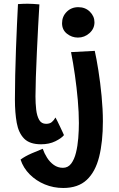

<svg xmlns="http://www.w3.org/2000/svg" viewBox="-20 -736 620 1004"><path d="M314.5 -29.5Q302 -13.5 269.8 2.5Q237.5 18.5 194.5 18.5Q135.5 18.5 106.2 -11.2Q77 -41 67.5 -93.8Q58 -146.5 58 -216Q58 -274.5 59.5 -342.5Q61 -410.5 63.5 -478.8Q66 -547 68.8 -608Q71.5 -669 74 -714.5Q101.5 -716.5 124 -716.5Q139 -716.5 154 -715.5Q169 -714.5 186 -713Q183 -665 179.5 -599Q176 -533 172.8 -463.2Q169.5 -393.5 167.5 -332Q165.5 -270.5 165.5 -232Q165.5 -196 169.2 -163Q173 -130 184.8 -109.2Q196.5 -88.5 221 -88.5Q240 -88.5 251 -97.8Q262 -107 270 -121.5Q273 -117 279.5 -103.8Q286 -90.5 293.5 -74.8Q301 -59 307 -46Q313 -33 314.5 -29.5ZM389.5 -698.5Q426 -698.5 450 -674.8Q474 -651 474 -619.5Q474 -586 448 -562.8Q422 -539.5 387.5 -539.5Q355.5 -539.5 330 -559.8Q304.5 -580 304.5 -614.5Q304.5 -650 328.8 -674.2Q353 -698.5 389.5 -698.5ZM518 -101.5Q518 5.5 498.5 83.8Q479 162 433.8 204.5Q388.5 247 310.5 247Q259.5 247 214.2 228.2Q169 209.5 135.5 176Q102 142.5 87.5 98.5Q110 81.5 145.5 66Q181 50.5 203.5 42Q211.5 65.5 226 88.5Q240.5 111.5 261.5 126.5Q282.5 141.5 309 141.5Q335.5 141.5 352 119.8Q368.5 98 377.2 62.8Q386 27.5 389.2 -13.5Q392.5 -54.5 392.5 -92.5Q392.5 -148 386.8 -213Q381 -278 371.8 -343Q362.5 -408 351.5 -463.5L475.5 -470Q484.5 -430.5 494.5 -367.5Q504.5 -304.5 511.2 -234.2Q518 -164 518 -101.5Z"/></svg>

Font: Grandstander Medium
Style: Regular
Weight: 500
Designer: Tyler Finck
Foundry: Etcetera Type Co
Version: Version 1.200; ttfautohint (v1.8.3)